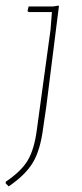

<svg xmlns="http://www.w3.org/2000/svg" viewBox="-60 -472 292 684"><path d="M150 -451 105 -93 94 -18Q84 62 57.5 106.5Q31 151 -29 192L-40 181L-39 175Q16 138 39 99Q62 60 71 -8L120 -366L125 -429H42L38 -433L42 -449H129L148 -452Z"/></svg>

Font: Luna Sans Thin
Style: Italic
Weight: 250
Italic angle: -7°
Designer: Juan Pablo del Peral
Foundry: Huerta Tipografica
Version: Version 2.001; ttfautohint (v1.5)